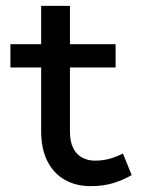

<svg xmlns="http://www.w3.org/2000/svg" viewBox="-20 -622 487 656"><path d="M289.3 14Q239.6 14 201.2 -7.8Q162.9 -29.6 141.8 -71.6Q120.6 -113.5 120.6 -174.2V-602H219V-172.9Q219 -137.7 230.3 -115.7Q241.6 -93.6 261.1 -83.4Q280.6 -73.1 304.1 -73.1Q332.2 -73.1 355.9 -80Q379.5 -86.9 400 -97.5L429.9 -23.9Q405.2 -8.9 370.4 2.5Q335.5 14 289.3 14ZM15.6 -391.6V-471H375V-391.6Z"/></svg>

Font: BioRhyme ExtraBold
Style: Regular
Weight: 800
Designer: Aoife Mooney
Foundry: Aoife Mooney Type
Version: Version 1.600;gftools[0.9.33]